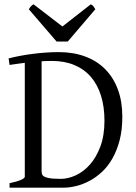

<svg xmlns="http://www.w3.org/2000/svg" viewBox="-20 -872 633 892"><path d="M221.2 -588.9Q196.8 -588.9 173.3 -587.4V-75.2Q173.3 -64.5 178.2 -57.6Q185.1 -49.3 204.6 -45.2Q224.1 -41 262.2 -41Q295.9 -41 331.8 -57.4Q367.7 -73.7 397.5 -107.2Q427.2 -140.6 446.3 -191.4Q465.3 -242.2 465.3 -311Q465.3 -376 449.2 -427.5Q433.1 -479 402.1 -514.9Q371.1 -550.8 325.4 -569.8Q279.8 -588.9 221.2 -588.9ZM548.3 -330.1Q548.3 -269 535.9 -220.9Q523.4 -172.9 502.4 -136Q481.4 -99.1 453.9 -73.5Q426.3 -47.9 395.5 -31.5Q364.7 -15.1 333.3 -7.6Q301.8 0 272.9 0H24.4V-21Q57.6 -27.8 76.4 -35.9Q95.2 -43.9 95.2 -50.8V-580.1Q75.7 -577.6 58.1 -575.2Q40.5 -572.8 24.4 -570.3L20 -600.6Q41.5 -606.4 69.6 -611.8Q97.7 -617.2 128.9 -621.3Q160.2 -625.5 192.1 -627.7Q224.1 -629.9 252.9 -629.9Q320.8 -629.9 375.5 -609.6Q430.2 -589.4 468.5 -550.8Q506.8 -512.2 527.6 -456.5Q548.3 -400.9 548.3 -330.1ZM294.9 -679.2H242.7L113.8 -829.1Q117.2 -834 119.6 -837.4Q122.1 -840.8 124.3 -843.3Q126.5 -845.7 129.2 -847.7Q131.8 -849.6 135.7 -852.1L270 -749L401.9 -852.1Q410.2 -847.7 413.6 -843.3Q417 -838.9 422.9 -829.1Z"/></svg>

Font: Gentium Unicode
Style: Regular
Weight: 400
Version: Version 1.009